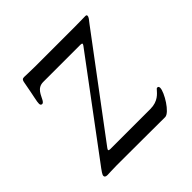

<svg xmlns="http://www.w3.org/2000/svg" viewBox="-122 -539 648 648"><g transform="rotate(-45 201.5 -215.5)"><path d="M291.5 -365.1 54.7 -47.6C32.7 -18.5 28.4 -12.1 28.4 -6.4C28.4 -2.1 31.2 1.4 40.5 1.4C49 1.4 61.8 0 85.9 0C209.5 0 277.7 0.7 316.1 0.7C337.4 0.7 374.3 -60.4 374.3 -81C374.3 -85.9 372.2 -88.8 368.6 -88.8C364.3 -88.8 364.3 -87.4 361.5 -84.5C353 -75.3 337.4 -54 300.4 -54H108.7C100.5 -54.3 99.4 -56.5 104 -63.2L357.2 -401.3C366.5 -413.4 372.9 -419.7 372.9 -426.8C372.9 -430.4 370 -431.1 365.8 -431.1C348.7 -431.1 339.5 -430.4 316.1 -430.4H127.8C97.3 -430.4 83.8 -431.8 75.3 -431.8C66.8 -431.8 63.9 -427.6 62.5 -418.3C51.1 -355.1 46.9 -344.5 46.9 -332.4C46.9 -326.7 49.7 -323.9 54 -323.9C57.5 -323.9 60.4 -326.7 63.9 -332.4C72.4 -346.6 78.8 -374.3 109.4 -374.3H286.9C295.1 -373.9 296.2 -371.8 291.5 -365.1Z"/></g></svg>

Font: Margiela Serif Light
Style: Regular
Weight: 300
Designer: Andreas Faust, Stefan Endress
Version: Version 1.002;FEAKit 1.0